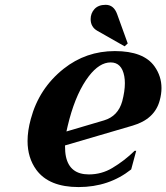

<svg xmlns="http://www.w3.org/2000/svg" viewBox="-20 -756 681 786"><path d="M412.6 -736.3Q445.8 -736.3 459.5 -698.2L502.9 -578.1L490.2 -566.4L378.4 -629.9Q351.1 -645.5 351.1 -677.7Q351.1 -701.2 366.2 -718.3Q382.3 -736.3 412.6 -736.3ZM301.8 9.8Q180.7 9.8 128.9 -60.5Q92.8 -109.9 92.8 -178.7Q92.8 -220.2 106 -268.6Q139.6 -394.5 240.7 -474.6Q332 -546.9 450.2 -546.9Q568.4 -546.9 612.8 -483.9Q641.1 -443.8 641.1 -395.5Q641.1 -371.1 633.8 -344.7Q613.3 -268.1 522.9 -241.7L246.1 -160.6Q246.1 -132.8 250 -114.7Q265.6 -42 343.8 -42Q396 -42 439.9 -68.4Q489.7 -98.1 531.2 -138.7H537.6L517.1 -62.5Q425.8 9.8 301.8 9.8ZM252 -217.8 405.8 -263.2Q463.4 -280.3 480.5 -341.8Q491.2 -382.8 491.2 -415.5Q491.2 -430.7 488.8 -443.8Q478.5 -500.5 432.9 -500.5Q387.2 -500.5 343.8 -444.3Q294.4 -379.9 264.2 -268.6Q255.9 -236.8 252 -217.8Z"/></svg>

Font: Cursive Sans
Style: Bold
Weight: 700
Italic angle: -15°
Designer: Wojciech Kalinowski "wmk69" (wmk69@o2.pl)
Foundry: Wojciech Kalinowski "wmk69" (wmk69@o2.pl)
Version: Wersja 3.1.0; 2022-02-18